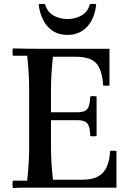

<svg xmlns="http://www.w3.org/2000/svg" viewBox="-20 -946 654 968"><path d="M45 2Q41 -17 45 -35H117Q122 -80 124.5 -122.5Q127 -165 127 -210V-490Q127 -535 124.5 -577.5Q122 -620 117 -665H45Q41 -684 45 -702Q80 -701 114 -700.5Q148 -700 182 -700H532V-515Q516 -512 500 -515Q496 -590 467 -625Q438 -660 360 -660H247Q242 -615 239.5 -575Q237 -535 237 -490V-210Q237 -165 239.5 -125Q242 -85 247 -40H395Q447 -40 476.5 -57.5Q506 -75 519.5 -107.5Q533 -140 535 -185Q551 -188 567 -185V0H182Q148 0 114 0Q80 0 45 2ZM435 -260Q434 -307 420.5 -323.5Q407 -340 372 -340H182V-380H372Q407 -380 420.5 -397Q434 -414 435 -460Q451 -463 467 -460V-260Q451 -257 435 -260ZM433 -925Q449 -928 465 -925Q458 -853 419.5 -811.5Q381 -770 320 -770Q259 -770 221 -811.5Q183 -853 175 -925Q191 -928 207 -925Q218 -886 249.5 -868Q281 -850 320 -850Q359 -850 391 -868Q423 -886 433 -925Z"/></svg>

Font: Poltawski Nowy
Style: Regular
Weight: 400
Designer: Adam Pótawski, Mateusz Machalski, Borys Kosmynka, Ania Wieluska
Foundry: Capitalics.wtf
Version: Version 1.001;gftools[0.9.25]